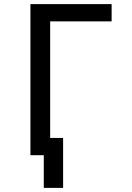

<svg xmlns="http://www.w3.org/2000/svg" viewBox="-20 -755 640 934"><path d="M287 159H193V0H128V-735H523V-651H224V-84H287Z"/></svg>

Font: Zed Mono Medium Extended
Style: Regular
Weight: 500
Width: 7
Monospace: yes
Designer: Belleve Invis
Foundry: Belleve Invis
Version: Version 1.0.0; ttfautohint (v1.8.4)